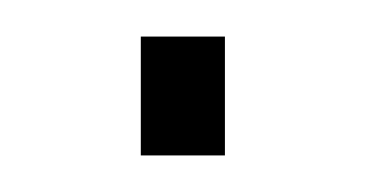

<svg xmlns="http://www.w3.org/2000/svg" viewBox="-20 -85 200 105"><path d="M57 0V-65H103V0Z"/></svg>

Font: Saira Thin Condensed
Style: Regular
Weight: 100
Width: 3
Version: Version 1.101